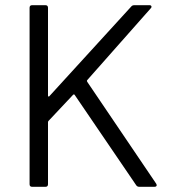

<svg xmlns="http://www.w3.org/2000/svg" viewBox="-20 -720 651 740"><path d="M94 -10V-690Q94 -700 104 -700H155Q165 -700 165 -690V-351Q165 -349 167 -348Q169 -347 170 -349L486 -695Q490 -700 498 -700H556Q562 -700 563.5 -696Q565 -692 561 -688L316 -411Q314 -409 316 -405L582 -12L584 -7Q584 0 575 0H517Q509 0 505 -6L268 -354Q267 -356 265 -356Q263 -356 262 -355L167 -254Q165 -252 165 -249V-10Q165 0 155 0H104Q94 0 94 -10Z"/></svg>

Font: Amber EN
Style: Regular
Weight: 400
Designer: Jeremy Tribby
Foundry: Tribby Type Co.
Version: Version 1.403 November 24, 2021